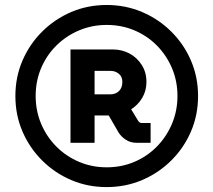

<svg xmlns="http://www.w3.org/2000/svg" viewBox="-20 -735 854 770"><path d="M407.6 15.3Q331.5 15.3 265.4 -13Q199.3 -41.3 148.8 -91.7Q98.3 -142 70 -208Q41.7 -273.9 41.7 -349.9Q41.7 -425.8 70 -491.7Q98.3 -557.7 148.8 -608Q199.3 -658.3 265.4 -686.7Q331.5 -715 407.6 -715Q483.7 -715 550.1 -686.7Q616.6 -658.4 667.1 -608Q717.7 -557.7 746 -491.7Q774.3 -425.8 774.3 -349.9Q774.3 -273.9 746 -208Q717.7 -142 667.1 -91.7Q616.6 -41.3 550.1 -13Q483.7 15.3 407.6 15.3ZM407.7 -64Q467.5 -64 519.1 -86Q570.7 -108 609.2 -147.3Q647.7 -186.5 669.7 -238.6Q691.7 -290.7 691.7 -350Q691.7 -410 669.7 -461.7Q647.7 -513.4 609.2 -552.4Q570.7 -591.3 519.1 -613.2Q467.6 -635 408.1 -635Q348.7 -635 296.8 -613Q244.9 -591 205.8 -552.2Q166.7 -513.3 144.8 -461.6Q123 -409.9 123 -350.3Q123 -290.7 144.9 -238.6Q166.9 -186.6 205.9 -147.3Q245 -108.1 296.8 -86Q348.7 -64 407.7 -64ZM262.7 -162.3V-536.7H431.9Q469.3 -536.7 499.7 -520.2Q530 -503.7 548.7 -474.1Q567.3 -444.6 567.3 -406.7Q567.3 -371 550.5 -342.7Q533.7 -314.3 506 -296.7L535 -249Q537 -246.3 540.2 -244Q543.5 -241.7 547.7 -241.7H584V-162.3H527.7Q503.3 -162.3 484.7 -174.5Q466 -186.7 455.3 -204L416 -272H359.3V-162.3ZM359.3 -356.7H423.5Q443.3 -356.7 457 -369.6Q470.7 -382.5 470.7 -406.7Q470.7 -427.3 456.7 -439Q442.7 -450.7 423.7 -450.7H359.3Z"/></svg>

Font: MuseoModerno Thin
Style: Regular
Weight: 100
Designer: Pablo Cosgaya, Héctor Gatti, Marcela Romero, and the Authors of The MuseoModerno Project.
Foundry: Omnibus-Type Team
Version: Version 1.003